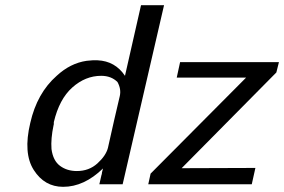

<svg xmlns="http://www.w3.org/2000/svg" viewBox="-20 -712 1098 742"><path d="M553 0 562 -41 931 -412H663L676 -472H1058L1048 -432L682 -62Q729 -62 824.5 -62.5Q920 -63 967 -63L953 0ZM97 -237Q123 -352 199 -419Q252 -468 315 -477Q340 -480 357 -479Q425 -476 463 -419L525 -692H614L454 0H364L372 -35Q374 -39 374 -45L378 -61Q305 10 224 10Q152 10 110.5 -55Q69 -120 97 -237ZM188 -240Q188 -238 188 -234Q188 -230 187 -228Q176 -176 179 -136Q185 -91 212 -71Q239 -51 277 -51Q324 -51 356.5 -80.5Q389 -110 397 -140Q422 -253 443 -341Q449 -368 434 -395Q410 -419 371 -419Q310 -419 259.5 -374Q209 -329 188 -240Z"/></svg>

Font: Coval
Style: Book Italic
Weight: 350
Foundry: Context Ltd
Version: Version 001.000